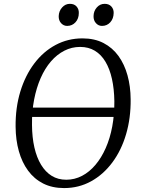

<svg xmlns="http://www.w3.org/2000/svg" viewBox="-20 -948 717 978"><path d="M105.5 -352.5 107.5 -400H583L580.5 -352.5ZM306.5 10Q246 10 200 -13.2Q154 -36.5 123 -78.8Q92 -121 76 -178Q60 -235 59.5 -302.5Q58.5 -399.5 83.5 -481.5Q108.5 -563.5 154.5 -624.5Q200.5 -685.5 263.2 -719Q326 -752.5 400 -752.5Q461.5 -752.5 507.2 -728.8Q553 -705 583.5 -662.8Q614 -620.5 629.5 -564.2Q645 -508 645.5 -442.5Q646.5 -346.5 622.2 -264.2Q598 -182 552.2 -120.5Q506.5 -59 444 -24.5Q381.5 10 306.5 10ZM317.5 -32.5Q360 -32.5 397.8 -52.2Q435.5 -72 466 -108Q496.5 -144 518.5 -193.8Q540.5 -243.5 551.8 -304Q563 -364.5 562.5 -432.5Q561.5 -495.5 550.2 -546.2Q539 -597 517.2 -633.5Q495.5 -670 463.2 -689.5Q431 -709 388 -709Q345.5 -709 307.8 -689.8Q270 -670.5 239.5 -635.2Q209 -600 187.2 -550.5Q165.5 -501 153.8 -440.8Q142 -380.5 143 -311.5Q143.5 -248 155.2 -196.8Q167 -145.5 189.2 -108.8Q211.5 -72 243.5 -52.2Q275.5 -32.5 317.5 -32.5ZM322 -816Q304 -816 291.2 -830Q278.5 -844 279 -866Q280 -892 296.5 -910.2Q313 -928.5 336 -928.5Q358 -928.5 370 -915Q382 -901.5 381.5 -882Q381.5 -853 364.5 -834.5Q347.5 -816 322 -816ZM499.5 -816Q481.5 -816 468.8 -830Q456 -844 456.5 -866Q457 -892 473.2 -910.2Q489.5 -928.5 513 -928.5Q535 -928.5 547.2 -915Q559.5 -901.5 559 -882Q558.5 -853 541.8 -834.5Q525 -816 499.5 -816Z"/></svg>

Font: Merriweather 48pt Light
Style: Italic
Weight: 300
Italic angle: -7.8°
Version: Version 2.101